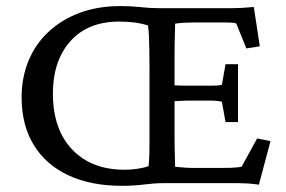

<svg xmlns="http://www.w3.org/2000/svg" viewBox="-20 -600 936 629"><path d="M379.9 8.8Q277.3 8.8 203.6 -25.9Q129.9 -60.5 90.3 -125.5Q50.8 -190.4 50.8 -281.2Q50.8 -345.7 73.2 -400.4Q95.7 -455.1 138.2 -495.1Q180.7 -535.2 240.2 -557.6Q299.8 -580.1 375 -580.1Q409.2 -580.1 439.9 -576.7Q470.7 -573.2 502 -573.2H713.9Q727.5 -573.2 741.7 -573.2Q755.9 -573.2 772.9 -574.2Q790 -575.2 811.5 -577.1L831.1 -448.2L787.1 -441.4L753.9 -523.4Q747.1 -525.4 737.8 -525.9Q728.5 -526.4 716.8 -526.4H613.3Q597.7 -526.4 581.5 -525.4Q565.4 -524.4 553.7 -522.5Q553.7 -518.6 553.2 -500.5Q552.7 -482.4 552.2 -459.5Q551.8 -436.5 551.8 -413.1V-149.4Q551.8 -130.9 552.2 -110.4Q552.7 -89.8 553.2 -75.2Q553.7 -60.5 553.7 -53.7Q572.3 -51.8 586.4 -50.8Q600.6 -49.8 616.2 -49.8H702.1Q723.6 -49.8 736.8 -50.3Q750 -50.8 758.3 -51.8Q766.6 -52.7 771.5 -53.7L822.3 -146.5L866.2 -137.7L828.1 4.9Q806.6 2 790.5 1Q774.4 0 761.2 0Q748 0 735.4 0H515.6Q487.3 0 452.1 4.4Q417 8.8 379.9 8.8ZM388.7 -43.9Q408.2 -43.9 429.2 -46.9Q450.2 -49.8 466.8 -55.7Q467.8 -65.4 468.8 -84Q469.7 -102.5 469.7 -130.4Q469.7 -158.2 469.7 -198.2V-381.8Q469.7 -412.1 469.2 -438Q468.8 -463.9 467.8 -484.4Q466.8 -504.9 464.8 -516.6Q443.4 -523.4 419.9 -526.4Q396.5 -529.3 370.1 -529.3Q267.6 -529.3 210.4 -464.8Q153.3 -400.4 153.3 -293.9Q153.3 -176.8 216.3 -110.4Q279.3 -43.9 388.7 -43.9ZM718.8 -200.2 707 -266.6Q701.2 -268.6 689.9 -269.5Q678.7 -270.5 662.1 -270.5H595.7Q583 -270.5 567.9 -269.5Q552.7 -268.6 537.1 -267.6V-321.3Q552.7 -320.3 567.9 -319.8Q583 -319.3 595.7 -319.3H662.1Q678.7 -319.3 689.9 -319.8Q701.2 -320.3 707 -322.3L718.8 -389.6H759.8V-200.2Z"/></svg>

Font: Crimson Pro ExtraLight
Style: Regular
Weight: 400
Version: Version 1.002